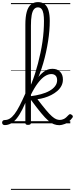

<svg xmlns="http://www.w3.org/2000/svg" viewBox="-104 -1172 712 1825"><path d="M-59 17Q-72 17 -78 9.5Q-84 2 -84 -7Q-84 -16 -78 -23.5Q-72 -31 -59 -31Q-34 -31 -11.5 -44.5Q11 -58 34 -88Q57 -118 83 -168.5Q109 -219 142 -294Q148 -307 154.5 -303Q161 -299 165 -287Q169 -275 164 -262Q136 -187 109 -133.5Q82 -80 55.5 -47Q29 -14 0.5 1.5Q-28 17 -59 17ZM162 15Q149 15 143 10.5Q137 6 137 -4V-938Q137 -1011 150 -1058.5Q163 -1106 190 -1129Q217 -1152 257 -1152Q297 -1152 322 -1131Q347 -1110 358 -1070Q369 -1030 369 -973Q369 -928 365 -879.5Q361 -831 353 -780Q345 -729 333.5 -676Q322 -623 306.5 -570Q291 -517 271 -464.5Q251 -412 227.5 -362Q204 -312 176 -265L161 -304Q180 -341 197 -383Q214 -425 229 -472Q244 -519 257 -569Q270 -619 281 -671Q292 -723 299.5 -774.5Q307 -826 310.5 -876Q314 -926 314 -973Q314 -1012 309 -1041Q304 -1070 291.5 -1086Q279 -1102 256 -1102Q234 -1102 219 -1084Q204 -1066 197 -1027.5Q190 -989 190 -928V-4Q190 6 183 10.5Q176 15 162 15ZM461 18Q434 18 409.5 9Q385 0 355.5 -25Q326 -50 286.5 -98Q247 -146 190 -223H184V-257Q239 -264 285.5 -276.5Q332 -289 366.5 -308.5Q401 -328 420 -353.5Q439 -379 439 -409Q439 -438 424.5 -453Q410 -468 383 -468Q354 -468 322 -447.5Q290 -427 255.5 -381.5Q221 -336 185 -262L180 -311Q208 -365 240 -412Q272 -459 310 -488.5Q348 -518 394 -518Q441 -518 467.5 -490Q494 -462 494 -417Q494 -383 479.5 -355.5Q465 -328 440 -306.5Q415 -285 383.5 -269Q352 -253 318.5 -243Q285 -233 252 -229Q300 -166 333 -126.5Q366 -87 389.5 -66.5Q413 -46 430.5 -39Q448 -32 465 -32Q484 -32 503.5 -41.5Q523 -51 548 -79Q555 -87 562 -87Q569 -87 577 -81Q586 -76 588 -68Q590 -60 584 -53Q549 -7 514.5 5.5Q480 18 461 18ZM0 623H564V633H0ZM0 -20H564V0H0ZM0 -505H564V-500H0ZM0 -1143H564V-1133H0Z"/></svg>

Font: Playwrite CL Guides
Style: Regular
Weight: 400
Designer: Veronika Burian, José Scaglione
Foundry: TypeTogether
Version: Version 1.003